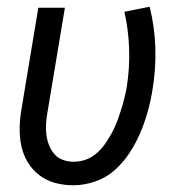

<svg xmlns="http://www.w3.org/2000/svg" viewBox="-20 -543 540 571"><path d="M198 8Q170 8 144 1Q118 -6 97 -22Q76 -38 62.5 -60.5Q49 -83 43.5 -109Q38 -135 38.5 -163Q39 -191 44 -219L94 -520H173L121 -208Q118 -191 117 -174.5Q116 -158 118 -142Q120 -126 126 -111Q132 -96 142 -84.5Q152 -73 167 -67.5Q182 -62 199 -62Q217 -62 234.5 -68Q252 -74 266.5 -86.5Q281 -99 292 -114.5Q303 -130 312 -146.5Q321 -163 327.5 -180Q334 -197 339.5 -214.5Q345 -232 349.5 -249.5Q354 -267 357 -284Q366 -342 364 -398.5Q362 -455 350 -508L425 -523Q440 -464 442 -400.5Q444 -337 433 -273Q428 -242 419 -210Q410 -178 397 -147.5Q384 -117 365 -88Q346 -59 320.5 -36.5Q295 -14 262.5 -3Q230 8 198 8Z"/></svg>

Font: Iosevka Algr
Style: Italic
Weight: 400
Italic angle: -9°
Monospace: yes
Designer: Belleve Invis
Foundry: Belleve Invis
Version: Version 26.0.2; ttfautohint (v1.8.3)